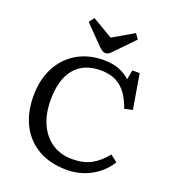

<svg xmlns="http://www.w3.org/2000/svg" viewBox="-166 -1067 1084 1206"><g transform="rotate(20 375.5 -464.0)"><path d="M417 14Q307 14 227.5 -31.5Q148 -77 106 -159Q64 -241 64 -351Q64 -462 107 -543.5Q150 -625 226.5 -669.5Q303 -714 403 -714Q463 -714 506.5 -697Q550 -680 581 -651L593 -714H642L681 -482L627 -470Q596 -561 543.5 -604Q491 -647 407 -647Q294 -647 234 -574.5Q174 -502 174 -366Q174 -271 206 -202.5Q238 -134 295 -97.5Q352 -61 426 -61Q501 -61 552.5 -88.5Q604 -116 650 -173L696 -137Q652 -66 578.5 -26Q505 14 417 14ZM394 -758Q377 -758 349 -786L231 -907L257 -942L394 -861L534 -942L559 -908L435 -780Q426 -770 416 -764Q406 -758 394 -758Z"/></g></svg>

Font: Literata 7pt
Style: Regular
Weight: 400
Designer: Latin by Veronika Burian and Jose Scaglione. Greek by Irene Vlachou. Cyrillic by Vera Evstafieva.
Foundry: TypeTogether
Version: Version 3.002